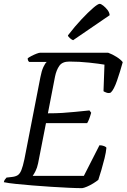

<svg xmlns="http://www.w3.org/2000/svg" viewBox="-28 -978 658 998"><path d="M399 0Q371 0 329 -2Q287 -4 238.5 -7Q190 -10 142 -14Q94 -18 54.5 -22Q15 -26 -8 -31Q-7 -38 -3 -44Q1 -50 6 -55L33 -58Q52 -60 63.5 -67Q75 -74 83 -93.5Q91 -113 99 -151L182 -577Q188 -609 197.5 -629.5Q207 -650 215 -656H124Q121 -658 118.5 -662.5Q116 -667 116 -675Q122 -680 135.5 -687Q149 -694 162 -699Q175 -704 181 -704H534Q556 -696 577.5 -682.5Q599 -669 610 -655Q596 -604 580 -558Q564 -512 548 -497Q538 -492 525.5 -496.5Q513 -501 510 -504L515 -642Q486 -647 435 -652.5Q384 -658 332 -658Q296 -658 280.5 -636Q265 -614 258 -580L221 -389Q262 -389 295.5 -391Q329 -393 362.5 -396.5Q396 -400 437 -404L446 -392Q435 -353 425 -338H211L170 -129Q165 -105 156.5 -88.5Q148 -72 142 -64H408L489 -223Q502 -223 513.5 -218.5Q525 -214 525 -209Q523 -186 515.5 -155.5Q508 -125 499 -94.5Q490 -64 483 -43Q473 -35 457 -25Q441 -15 424.5 -8Q408 -1 399 0ZM352 -769Q344 -772 335 -780Q326 -788 325 -794Q362 -842 396.5 -878.5Q431 -915 456 -936.5Q481 -958 490 -958Q497 -958 509 -948.5Q521 -939 531 -926Q541 -913 542 -899Z"/></svg>

Font: Texturina Light
Style: Italic
Weight: 300
Italic angle: -11°
Designer: Guillermo Torres Carreño
Foundry: Omnibus-Type
Version: Version 1.002; ttfautohint (v1.8.3)